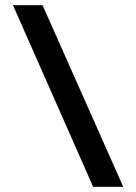

<svg xmlns="http://www.w3.org/2000/svg" viewBox="-20 -720 525 740"><path d="M339 0H455L144 -700H30Z"/></svg>

Font: Finlandica Medium
Style: Regular
Weight: 500
Designer: Niklas Ekholm, Juho Hiilivirta, Jaakko Suomalainen
Foundry: Helsinki Type Studio
Version: Version 2.000;Glyphs 3.2 (3202)